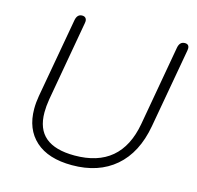

<svg xmlns="http://www.w3.org/2000/svg" viewBox="-105 -820 963 939"><g transform="rotate(15 376.5 -350.0)"><path d="M89 -209Q89 -241 95 -275L167 -678Q173 -710 198 -710Q209 -710 215 -704Q221 -698 221 -687Q221 -681 220 -678L148 -272Q142 -236 142 -205Q142 -121 191 -80Q240 -39 338 -39Q572 -39 614 -272L686 -678Q692 -710 718 -710Q740 -710 740 -688Q740 -682 739 -678L667 -275Q642 -136 557 -63Q472 10 338 10Q218 10 153.5 -48Q89 -106 89 -209Z"/></g></svg>

Font: Kodchasan ExtraLight
Style: Italic
Weight: 275
Italic angle: -10°
Version: Version 1.000; ttfautohint (v1.6)